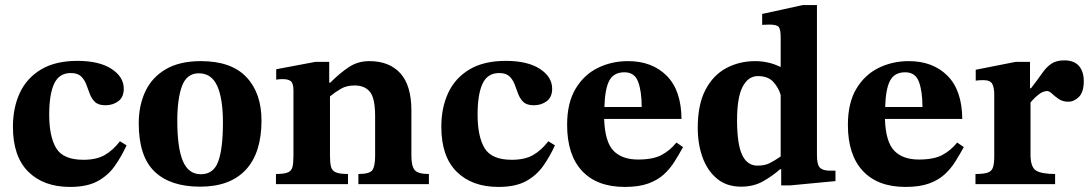

<svg xmlns="http://www.w3.org/2000/svg" viewBox="-20 -726 4295 757"><path d="M453 -169 479 -153Q459 -109 432.5 -71.5Q406 -34 364.5 -11.5Q323 11 256 11Q152 11 91.5 -49Q31 -109 31 -226Q31 -302 58.5 -360.5Q86 -419 142.5 -452.5Q199 -486 285 -486Q371 -486 419.5 -454.5Q468 -423 468 -376Q468 -343 446.5 -327Q425 -311 396 -311Q368 -311 354.5 -324Q341 -337 334 -356Q327 -375 320 -393.5Q313 -412 299.5 -425Q286 -438 259 -438Q213 -438 193.5 -396Q174 -354 174 -274Q174 -188 201.5 -142Q229 -96 309 -96Q360 -96 392.5 -114.5Q425 -133 453 -169Z M769 10Q651 10 589 -50Q527 -110 527 -240Q527 -310 553 -365.5Q579 -421 633.5 -453Q688 -485 772 -485Q892 -485 951.5 -422Q1011 -359 1011 -251Q1011 -123 949 -56.5Q887 10 769 10ZM772 -39Q822 -39 840.5 -89.5Q859 -140 859 -243Q859 -337 836.5 -387Q814 -437 764 -437Q716 -437 697.5 -386.5Q679 -336 679 -250Q679 -143 701 -91Q723 -39 772 -39Z M1671 0H1393V-40Q1437 -40 1448 -55Q1459 -70 1459 -112V-268Q1459 -339 1438.5 -364Q1418 -389 1378 -389Q1347 -389 1325 -376.5Q1303 -364 1281 -346V-112Q1281 -85 1285 -69Q1289 -53 1304 -46.5Q1319 -40 1352 -40V0H1068V-40Q1101 -40 1115.5 -46.5Q1130 -53 1133.5 -69Q1137 -85 1137 -112V-369Q1137 -397 1127 -405.5Q1117 -414 1096 -414Q1083 -414 1076 -413Q1069 -412 1069 -412V-453L1223 -482H1278V-400H1282Q1320 -438 1355.5 -461.5Q1391 -485 1436 -485Q1515 -485 1558.5 -437Q1602 -389 1602 -290V-112Q1602 -71 1615 -55.5Q1628 -40 1671 -40Z M2142 -169 2168 -153Q2148 -109 2121.5 -71.5Q2095 -34 2053.5 -11.5Q2012 11 1945 11Q1841 11 1780.5 -49Q1720 -109 1720 -226Q1720 -302 1747.5 -360.5Q1775 -419 1831.5 -452.5Q1888 -486 1974 -486Q2060 -486 2108.5 -454.5Q2157 -423 2157 -376Q2157 -343 2135.5 -327Q2114 -311 2085 -311Q2057 -311 2043.5 -324Q2030 -337 2023 -356Q2016 -375 2009 -393.5Q2002 -412 1988.5 -425Q1975 -438 1948 -438Q1902 -438 1882.5 -396Q1863 -354 1863 -274Q1863 -188 1890.5 -142Q1918 -96 1998 -96Q2049 -96 2081.5 -114.5Q2114 -133 2142 -169Z M2443 11Q2334 11 2275 -52Q2216 -115 2216 -234Q2216 -320 2249 -375.5Q2282 -431 2336.5 -458Q2391 -485 2456 -485Q2551 -485 2608.5 -427.5Q2666 -370 2667 -257H2362Q2365 -167 2398.5 -132Q2432 -97 2496 -97Q2555 -97 2588.5 -115Q2622 -133 2647 -164L2673 -146Q2657 -117 2639.5 -89Q2622 -61 2597.5 -38.5Q2573 -16 2536 -2.5Q2499 11 2443 11ZM2363 -304H2510Q2510 -366 2496 -403.5Q2482 -441 2442 -441Q2400 -441 2382.5 -408.5Q2365 -376 2363 -304Z M2902 10Q2845 10 2807 -21.5Q2769 -53 2750 -105.5Q2731 -158 2731 -222Q2731 -314 2761.5 -372Q2792 -430 2843.5 -457.5Q2895 -485 2958 -485Q2981 -485 3005.5 -480Q3030 -475 3055 -463H3058V-577Q3058 -610 3050.5 -619.5Q3043 -629 3014 -629Q3007 -629 2996 -628.5Q2985 -628 2985 -628V-671L3145 -706H3201V-114Q3201 -76 3213 -64.5Q3225 -53 3253 -53H3274V-12L3095 5H3060V-59H3056Q3028 -34 2990 -12Q2952 10 2902 10ZM2966 -73Q2995 -73 3014 -82.5Q3033 -92 3058 -109V-351Q3051 -378 3030 -402Q3009 -426 2968 -426Q2930 -426 2908 -384Q2886 -342 2886 -252Q2886 -158 2906 -115.5Q2926 -73 2966 -73Z M3550 11Q3441 11 3382 -52Q3323 -115 3323 -234Q3323 -320 3356 -375.5Q3389 -431 3443.5 -458Q3498 -485 3563 -485Q3658 -485 3715.5 -427.5Q3773 -370 3774 -257H3469Q3472 -167 3505.5 -132Q3539 -97 3603 -97Q3662 -97 3695.5 -115Q3729 -133 3754 -164L3780 -146Q3764 -117 3746.5 -89Q3729 -61 3704.5 -38.5Q3680 -16 3643 -2.5Q3606 11 3550 11ZM3470 -304H3617Q3617 -366 3603 -403.5Q3589 -441 3549 -441Q3507 -441 3489.5 -408.5Q3472 -376 3470 -304Z M4140 0H3826V-40Q3859 -40 3874.5 -45.5Q3890 -51 3895 -66Q3900 -81 3900 -109V-354Q3900 -381 3892 -395.5Q3884 -410 3858 -410Q3843 -410 3835 -409Q3827 -408 3827 -408V-451L3984 -482H4041V-378H4045Q4072 -413 4089 -437.5Q4106 -462 4125.5 -475Q4145 -488 4176 -488Q4215 -488 4234 -466Q4253 -444 4253 -406Q4253 -363 4234 -344Q4215 -325 4192 -325Q4170 -325 4154.5 -335.5Q4139 -346 4128 -356.5Q4117 -367 4109 -367Q4093 -367 4076.5 -354.5Q4060 -342 4043 -322V-116Q4043 -67 4065 -53.5Q4087 -40 4140 -40Z"/></svg>

Font: STIX Two Text
Style: Bold
Weight: 700
Designer: Ross Mills, John Hudson & Paul Hanslow, Tiro Typeworks Ltd; with prior portions MicroPress Inc., and Coen Hoffman.
Foundry: Tiro Typeworks Ltd
Version: Version 2.13 b171